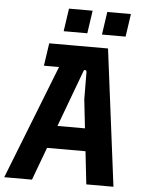

<svg xmlns="http://www.w3.org/2000/svg" viewBox="-75 -932 733 979"><g transform="rotate(5 291.5 -442.5)"><path d="M-16 0 259 -700H454L543 0H404L356 -431L355 -570Q355 -579 348 -580Q341 -581 339 -573L126 0ZM167 -168 212 -284H395L406 -168ZM136 -584 153 -700H278L248 -584ZM417 -768 434 -885H555L538 -768ZM221 -768 238 -885H359L342 -768Z"/></g></svg>

Font: Finlandica SemiBold
Style: Italic
Weight: 600
Italic angle: -8°
Designer: Niklas Ekholm, Juho Hiilivirta, Jaakko Suomalainen
Foundry: Helsinki Type Studio
Version: Version 1.063